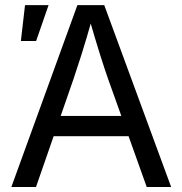

<svg xmlns="http://www.w3.org/2000/svg" viewBox="-20 -748 730 768"><path d="M25.4 0 289.6 -727.5H397L664.6 0H566.9L412.6 -431.6Q398.4 -471.7 379.6 -531.5Q360.8 -591.3 334 -684.1H351.6Q325.2 -590.3 305.9 -529.5Q286.6 -468.8 273.9 -431.6L124 0ZM158.2 -203.1V-284.2H531.7V-203.1ZM63.5 -584 80.1 -727.5H174.3L124.5 -584Z"/></svg>

Font: Adwaita Sans
Style: Regular
Weight: 400
Designer: Rasmus Andersson
Foundry: rsms
Version: Version 4.001;git-9221beed3